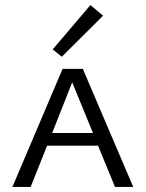

<svg xmlns="http://www.w3.org/2000/svg" viewBox="-20 -738 575 758"><path d="M387 -676 224 -514 188 -543 337 -718ZM434 0 367 -163H166L101 0H29L227 -466H307L506 0ZM186 -213H347L265 -413Z"/></svg>

Font: EauTestSC
Style: Regular
Weight: 400
Designer: Christian Thalmann (Catharsis Fonts)
Version: Version 0.001;PS 000.001;hotconv 1.0.88;makeotf.lib2.5.64775